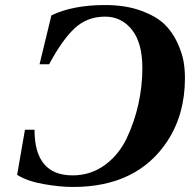

<svg xmlns="http://www.w3.org/2000/svg" viewBox="-20 -727 754 762"><path d="M48 -33 79 -212H117Q117 -31 268 -31Q340 -31 396 -72Q452 -113 483 -178.5Q514 -244 529.5 -315Q545 -386 545 -457Q545 -557 503.5 -609Q462 -661 397 -661Q326 -661 276.5 -615Q227 -569 175 -472H137L184 -666Q269 -707 397 -707Q478 -707 538.5 -685Q599 -663 631.5 -632Q664 -601 683.5 -558.5Q703 -516 708.5 -483.5Q714 -451 714 -417Q714 -274 645 -168Q525 15 270 15Q217 15 152.5 3.5Q88 -8 48 -33Z"/></svg>

Font: Heuristica
Style: Bold Italic
Weight: 700
Italic angle: -13°
Version: Version 1.0.2